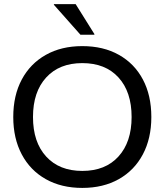

<svg xmlns="http://www.w3.org/2000/svg" viewBox="-20 -911 807 941"><path d="M383.3 10Q280.8 10 204.6 -32.9Q128.3 -75.8 86.7 -154.2Q45 -232.5 45 -337.5Q45 -443.3 86.7 -521.2Q128.3 -599.2 204.6 -642.1Q280.8 -685 383.3 -685Q486.7 -685 562.9 -642.1Q639.2 -599.2 680.4 -521.2Q721.7 -443.3 721.7 -337.5Q721.7 -232.5 680 -154.2Q638.3 -75.8 562.1 -32.9Q485.8 10 383.3 10ZM383.3 -73.3Q496.7 -73.3 560.8 -144.2Q625 -215 625 -337.5Q625 -460.8 560.8 -531.2Q496.7 -601.7 383.3 -601.7Q270.8 -601.7 206.3 -531.2Q141.7 -460.8 141.7 -337.5Q141.7 -214.2 206.3 -143.8Q270.8 -73.3 383.3 -73.3ZM374.2 -740.8 244.2 -887.5V-890.8H350.8L442.5 -744.2V-740.8Z"/></svg>

Font: Funnel Display Light
Style: Regular
Weight: 400
Version: Version 1.000